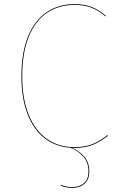

<svg xmlns="http://www.w3.org/2000/svg" viewBox="-20 -710 570 933"><path d="M414 123Q414 162 391 182.5Q368 203 333 203Q299 203 275 192L276 188Q300 199 333 199Q366 199 388 180Q410 161 410 123Q410 80 384.5 51Q359 22 322 8Q250 3 196.5 -38.5Q143 -80 113.5 -156.5Q84 -233 84 -339Q84 -455 116.5 -533.5Q149 -612 207 -651Q265 -690 342 -690Q393 -690 428.5 -675Q464 -660 495 -633L493 -630Q462 -657 427 -671.5Q392 -686 342 -686Q266 -686 209 -648Q152 -610 120 -532Q88 -454 88 -339Q88 -230 119.5 -152.5Q151 -75 208 -35Q265 5 341 5Q396 5 433.5 -11.5Q471 -28 502 -54L504 -50Q472 -24 434 -7.5Q396 9 341 9H331Q367 24 390.5 52.5Q414 81 414 123Z"/></svg>

Font: FiraGO Four
Style: Regular
Weight: 100
Designer: bBox Type
Foundry: bBox Type GmbH
Version: Version 1.001